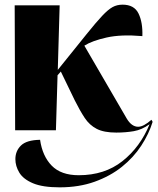

<svg xmlns="http://www.w3.org/2000/svg" viewBox="-20 -559 676 824"><path d="M45 0 43 -536H236L228 -259L352 -413Q393 -464 418.5 -491Q444 -518 463 -528.5Q482 -539 506 -539Q556 -539 574.5 -501Q593 -463 591 -404Q500 -412 437.5 -398Q375 -384 342 -363L524 -50Q545 -15 573 -15Q596 -15 630 -45L635 -36Q619 16 586 66.5Q553 117 503 157Q453 197 386 221Q319 245 236 245Q163 245 121.5 227.5Q80 210 63 182Q46 154 46 124Q46 89 70 65.5Q94 42 152 41Q162 111 202 152Q242 193 318 193Q429 193 505.5 132.5Q582 72 622 -26Q589 -2 554 4Q519 10 479 10Q426 10 395 -6Q364 -22 343.5 -53Q323 -84 301 -128L241 -252L227 -236L220 0Z"/></svg>

Font: Noto Serif Display SemiCondensed Black
Style: Regular
Weight: 900
Width: 4
Designer: Monotype Design Team
Foundry: Monotype Imaging Inc.
Version: Version 2.009